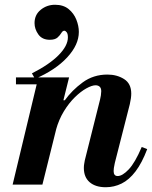

<svg xmlns="http://www.w3.org/2000/svg" viewBox="-20 -775 638 806"><path d="M424 11Q381 11 356.5 -10Q332 -31 332 -70Q332 -80 333.5 -87.5Q335 -95 336 -102L400 -357Q402 -364 403.5 -374.5Q405 -385 405 -392Q405 -405 398.5 -411Q392 -417 381 -417Q366 -417 342.5 -404Q319 -391 294 -366.5Q269 -342 248 -307.5Q227 -273 215 -230L245 -354H252Q282 -396 327 -429Q372 -462 431 -462Q471 -462 501 -443Q531 -424 531 -382Q531 -364 525 -338L462 -91Q459 -78 458 -70Q457 -62 457 -57Q457 -36 474 -36Q494 -36 520.5 -64Q547 -92 575 -158L598 -149Q576 -91 549 -55.5Q522 -20 490.5 -4.5Q459 11 424 11ZM33 0 141 -450H270L158 0ZM47 -421V-450H258V-421ZM127 -444 114 -467Q187 -504 226 -543.5Q265 -583 265 -618Q265 -633 260 -639.5Q255 -646 250 -646Q243 -646 237.5 -636.5Q232 -627 221.5 -617.5Q211 -608 189 -608Q157 -608 141 -630.5Q125 -653 125 -678Q125 -713 151 -734Q177 -755 211 -755Q246 -755 268 -737Q290 -719 300.5 -692.5Q311 -666 311 -641Q311 -587 262 -534Q213 -481 127 -444Z"/></svg>

Font: Libre Bodoni SemiBold
Style: Italic
Weight: 600
Italic angle: -13°
Version: Version 2.003